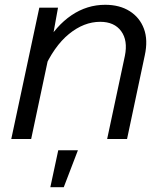

<svg xmlns="http://www.w3.org/2000/svg" viewBox="-20 -580 690 801"><path d="M427 0 501 -347Q514 -411 485.5 -450Q457 -489 398 -489Q330 -489 267.5 -438Q205 -387 160 -285L167 -391Q214 -473 278.5 -516.5Q343 -560 419 -560Q479 -560 521 -533.5Q563 -507 580.5 -460Q598 -413 584 -349L510 0ZM27 0 144 -548H222L198 -415L110 0ZM190 201 223 47H305L246 201Z"/></svg>

Font: Azeret Mono Thin Light
Style: Italic
Weight: 300
Italic angle: -12°
Version: Version 1.002